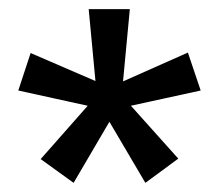

<svg xmlns="http://www.w3.org/2000/svg" viewBox="-20 -759 479 420"><path d="M219 -543 258 -537 370 -412 298 -359 212 -505ZM264 -739 248 -569 219 -543 190 -569 174 -739ZM391 -644 419 -561 254 -525 219 -543 238 -576ZM47 -643 202 -576 219 -543 184 -525 20 -561ZM219 -543 226 -504 141 -359 69 -411 181 -538Z"/></svg>

Font: Firava
Style: Regular
Weight: 400
Designer: Carrois Corporate & Edenspiekermann AG
Foundry: Greg Finn Gibson
Version: Version 5.000